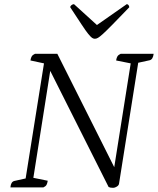

<svg xmlns="http://www.w3.org/2000/svg" viewBox="-20 -899 757 921"><path d="M523 2Q515 2 510 1Q505 0 501 -2L221 -559L140 -46L209 -32Q207 -19 203 -12Q199 -5 188 0H30Q32 -27 49 -31L103 -43L191 -595L126 -609Q128 -622 132.5 -629Q137 -636 148 -641H255L528 -97L607 -595L537 -609Q539 -622 543.5 -629Q548 -636 559 -641H717Q714 -614 698 -610L643 -598L551 -18Q550 -10 540.5 -4Q531 2 523 2ZM435 -713Q428 -713 421.5 -717.5Q415 -722 403.5 -736Q392 -750 372 -780.5Q352 -811 317 -864Q317 -870 323 -874.5Q329 -879 335 -879L445 -779L588 -879Q593 -879 596.5 -874.5Q600 -870 600 -864Q549 -811 519 -780.5Q489 -750 473.5 -736Q458 -722 450 -717.5Q442 -713 435 -713Z"/></svg>

Font: Petrona Light
Style: Italic
Weight: 300
Italic angle: -9°
Designer: Ringo R. Seeber
Foundry: Ringo R. Seeber
Version: Version 2.001; ttfautohint (v1.8.3)